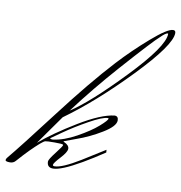

<svg xmlns="http://www.w3.org/2000/svg" viewBox="-141 -759 794 842"><g transform="rotate(10 256.0 -338.0)"><path d="M114 -125Q114 -121 126 -121Q174 -127 230 -158Q286 -189 318.5 -217.5Q351 -246 351 -254Q351 -256 348 -256Q325 -256 266.5 -223.5Q208 -191 161 -158ZM544 -665Q544 -667 542 -667Q533 -667 511 -645Q486 -624 357 -479Q262 -372 177 -259Q259 -312 401.5 -460.5Q544 -609 544 -665ZM267 -56 366 -118 367 -106Q321 -75 273 -47Q185 4 149 4Q122 4 122 -23Q122 -32 148.5 -66Q175 -100 175 -105L174 -107Q171 -110 136 -110Q103 -110 95 -108Q83 -105 32 -54Q22 -44 11 -32Q0 -20 -8 -11Q-16 -2 -18 0Q-27 10 -42 10Q-62 10 -62 3Q-62 -2 -57 -8Q-7 -68 117.5 -231.5Q242 -395 338 -499Q398 -564 468 -625Q538 -686 563 -686Q574 -686 574 -674Q574 -620 428.5 -469.5Q283 -319 152 -225Q134 -200 101 -153Q68 -106 60 -95Q121 -147 218 -206Q315 -265 375 -272Q392 -272 392 -253Q392 -227 337.5 -194Q283 -161 228 -142L174 -122Q174 -120 177 -119Q200 -109 200 -93Q200 -78 173 -49Q146 -20 146 -12Q146 -7 154 -7Q187 -7 267 -56Z"/></g></svg>

Font: Herr Von Muellerhoff
Style: Regular
Weight: 400
Designer: Alejandro Paul
Foundry: Alejandro Paul
Version: Version 1.000